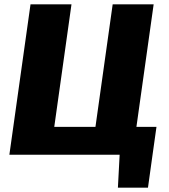

<svg xmlns="http://www.w3.org/2000/svg" viewBox="-20 -710 777 881"><path d="M680 0 659 151H521L529 0H23L120 -690H308L229 -128H418L497 -690H685L606 -128H698Z"/></svg>

Font: Exo 2.0 Extra Bold
Style: Italic
Weight: 800
Italic angle: -8°
Designer: Natanael Gama
Version: Version 1.001;PS 001.001;hotconv 1.0.70;makeotf.lib2.5.58329